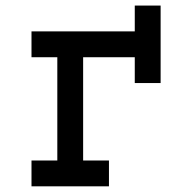

<svg xmlns="http://www.w3.org/2000/svg" viewBox="-20 -656 676 676"><path d="M272.7 -90.9V-454.5H454.5V-363.6H545.5V-636.4H454.5V-545.5H90.9V-454.5H181.8V-90.9H90.9V0H363.6V-90.9Z"/></svg>

Font: Departure Mono
Style: Regular
Weight: 400
Monospace: yes
Designer: Helena Zhang
Version: Version 1.500;Glyphs 3.3.1 (3343)